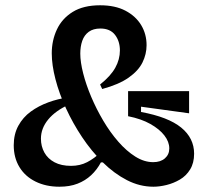

<svg xmlns="http://www.w3.org/2000/svg" viewBox="-20 -694 796 727"><path d="M561 13Q509 13 460.5 -12Q412 -37 369 -79.5Q326 -122 291 -174.5Q256 -227 230 -283.5Q204 -340 190 -394Q176 -448 176 -492Q176 -541 195.5 -582.5Q215 -624 255.5 -649Q296 -674 359 -674Q416 -674 455 -653.5Q494 -633 514.5 -599Q535 -565 535 -523Q535 -489 519.5 -457.5Q504 -426 467 -400Q430 -374 367 -357L359 -374Q399 -406 416.5 -437.5Q434 -469 434 -503Q434 -538 415.5 -562Q397 -586 360 -586Q333 -586 316 -573.5Q299 -561 291.5 -539.5Q284 -518 284 -491Q284 -459 295 -416Q306 -373 325.5 -327Q345 -281 371 -237Q397 -193 428 -157.5Q459 -122 492.5 -101Q526 -80 560 -80Q588 -80 604.5 -94.5Q621 -109 621 -132Q621 -157 602.5 -181Q584 -205 549.5 -224.5Q515 -244 465 -254V-349H696V-265L514 -290V-270Q617 -251 666 -211Q715 -171 715 -112Q715 -77 700 -52.5Q685 -28 661 -14Q637 0 610.5 6.5Q584 13 561 13ZM205 13Q154 13 114.5 -6.5Q75 -26 53.5 -61.5Q32 -97 32 -144Q32 -186 49.5 -218Q67 -250 96.5 -271.5Q126 -293 163 -306.5Q200 -320 238 -325L243 -299Q190 -275 162.5 -241.5Q135 -208 135 -169Q135 -140 148 -116.5Q161 -93 186.5 -79.5Q212 -66 249 -66Q283 -66 310 -80Q337 -94 361 -117L386 -79H362Q347 -51 325 -30.5Q303 -10 273.5 1.5Q244 13 205 13Z"/></svg>

Font: Bricolage Grotesque 96pt ExtraBold Medium
Style: Regular
Weight: 500
Version: Version 1.001;gftools[0.9.33.dev8+g029e19f]